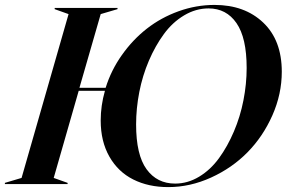

<svg xmlns="http://www.w3.org/2000/svg" viewBox="-74 -744 1159 776"><path d="M606 12.2Q525.9 12.2 464.6 -18.6Q403.3 -49.3 368.2 -110.8Q333 -172.4 333 -256.8Q333 -317.4 350.1 -377H244.1L143.1 -24.9L199.2 -4.9V0H-54.2V-4.9L13.2 -24.9L203.1 -687L147 -707V-711.9H400.9V-707L333 -687L247.1 -389.2H353Q375 -460 418.7 -521.7Q462.4 -583.5 519.5 -628.2Q576.7 -672.9 647.7 -698.5Q718.8 -724.1 793 -724.1Q914.6 -724.1 989.7 -652.8Q1064.9 -581.5 1064.9 -454.1Q1064.9 -363.8 1026.9 -277.8Q988.8 -191.9 926.3 -128.4Q863.8 -64.9 779.1 -26.4Q694.3 12.2 606 12.2ZM476.1 -241.2Q476.1 -118.2 518.3 -60.1Q560.5 -2 633.8 -2Q684.6 -2 730.7 -29.8Q776.9 -57.6 811.3 -105Q845.7 -152.3 871.3 -212.4Q897 -272.5 909.9 -338.6Q922.9 -404.8 922.9 -469.2Q922.9 -591.3 881.8 -650.6Q840.8 -710 769 -710Q717.3 -710 670.2 -681.9Q623 -653.8 588.4 -606.4Q553.7 -559.1 527.8 -498.8Q502 -438.5 489 -372.1Q476.1 -305.7 476.1 -241.2Z"/></svg>

Font: Nyght Serif Medium Italic
Style: Regular
Weight: 500
Italic angle: -16°
Designer: Maksym Kobuzan
Version: Version 0.410;Glyphs 3.1.2 (3151)